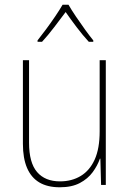

<svg xmlns="http://www.w3.org/2000/svg" viewBox="-20 -783 553 813"><path d="M428 -528V0H408L405 -111H403Q393 -82 372.5 -54Q352 -26 318 -8Q284 10 233 10Q181 10 146.5 -10.5Q112 -31 94.5 -72Q77 -113 77 -174V-528H103V-179Q103 -94 137 -54.5Q171 -15 234 -15Q284 -15 322 -38Q360 -61 381 -107.5Q402 -154 402 -227V-528ZM270 -763Q282 -742 301.5 -713Q321 -684 341 -656.5Q361 -629 375 -612V-606H356Q331 -633 304.5 -668Q278 -703 258 -732Q237 -704 210 -668.5Q183 -633 158 -606H139V-612Q155 -632 175 -659Q195 -686 214 -714Q233 -742 245 -763Z"/></svg>

Font: Noto Sans Khmer SemiCondensed Thin
Style: Regular
Weight: 250
Width: 4
Designer: Danh Hong and the Monotype Design Team
Foundry: Monotype Imaging Inc.
Version: Version 2.004